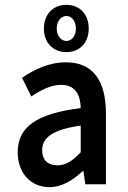

<svg xmlns="http://www.w3.org/2000/svg" viewBox="-20 -760 528 792"><path d="M53 -132C53 -46 107 12 184 12C236 12 281 -17 321 -54H324L332 0H417V-291C417 -428 363 -503 252 -503C182 -503 120 -473 71 -439L109 -362C148 -388 189 -410 233 -410C292 -410 312 -366 313 -314C132 -292 53 -237 53 -132ZM154 -141C154 -190 193 -225 313 -242V-132C281 -98 253 -78 217 -78C180 -78 154 -97 154 -141ZM254 -545C309 -545 346 -584 346 -642C346 -701 309 -740 254 -740C199 -740 161 -701 161 -642C161 -584 199 -545 254 -545ZM254 -591C232 -591 214 -612 214 -642C214 -673 232 -694 254 -694C276 -694 293 -673 293 -642C293 -612 276 -591 254 -591Z"/></svg>

Font: Falling Sky
Style: Condensed
Weight: 400
Designer: Paul D. Hunt
Foundry: Adobe Systems Incorporated
Version: Version 1.02